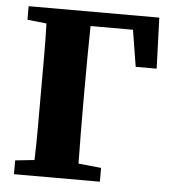

<svg xmlns="http://www.w3.org/2000/svg" viewBox="-49 -702 672 748"><g transform="rotate(5 287.0 -328.5)"><path d="M33 -604V-657H544L551 -458H469L446 -601H280Q279 -539 278.5 -475.5Q278 -412 278 -347V-295Q278 -243 278.5 -184Q279 -125 280 -63L369 -54V0H33V-54L108 -62Q110 -123 110 -182Q110 -241 110 -294V-347Q110 -409 110 -471.5Q110 -534 108 -596Z"/></g></svg>

Font: Source Serif 4
Style: Bold
Weight: 700
Designer: Frank Grießhammer
Foundry: Adobe
Version: Version 4.005;hotconv 1.1.0;makeotfexe 2.6.0